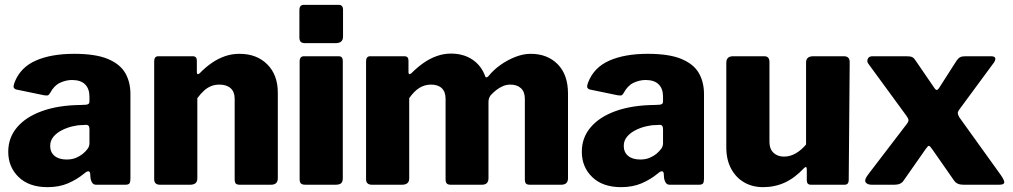

<svg xmlns="http://www.w3.org/2000/svg" viewBox="-20 -762 4178 792"><path d="M327 -46Q298 -22 261 -6Q224 10 176 10Q100 10 57 -31.5Q14 -73 14 -136Q14 -194 50.5 -237Q87 -280 154 -304Q221 -328 313 -329L334 -330Q338 -330 343.5 -332.5Q349 -335 349 -344V-363Q349 -396 331 -414Q313 -432 277 -432Q252 -432 227.5 -420.5Q203 -409 187 -379Q183 -372 179 -369.5Q175 -367 162 -369L46 -393Q40 -395 37 -400Q34 -405 40 -422Q64 -484 127.5 -512Q191 -540 286 -540Q374 -540 424.5 -519Q475 -498 496.5 -461Q518 -424 518 -374V-25Q518 -11 514 -5.5Q510 0 497 0H376Q365 0 359.5 -9.5Q354 -19 353 -31L352 -46Q349 -65 327 -46ZM349 -230Q349 -248 334 -247L318 -246Q300 -246 277.5 -240.5Q255 -235 234.5 -224.5Q214 -214 200.5 -198Q187 -182 187 -160Q187 -134 205 -119Q223 -104 255 -104Q277 -104 293.5 -111Q310 -118 321 -127Q333 -137 341 -147.5Q349 -158 349 -171V-230Z M640 0Q616 0 616 -23V-509Q616 -530 633 -530H775Q792 -530 792 -512V-464Q792 -458 795 -456.5Q798 -455 804 -460Q827 -484 853 -502Q879 -520 907.5 -530Q936 -540 968 -540Q1039 -540 1082.5 -496.5Q1126 -453 1126 -380V-27Q1126 0 1098 0H969Q957 0 952.5 -5Q948 -10 948 -23V-355Q948 -383 931.5 -398Q915 -413 885 -413Q867 -413 851.5 -407Q836 -401 822 -388.5Q808 -376 794 -357V-26Q794 0 764 0H640Z M1394 -27Q1394 -12 1387 -6Q1380 0 1364 0H1240Q1226 0 1221 -5.5Q1216 -11 1216 -23V-509Q1216 -530 1234 -530H1377Q1394 -530 1394 -511ZM1395 -611Q1395 -584 1364 -584H1239Q1225 -584 1220 -590Q1215 -596 1215 -608V-720Q1215 -742 1233 -742H1377Q1395 -742 1395 -722Z M1514 0Q1490 0 1490 -23V-509Q1490 -530 1507 -530H1648Q1665 -530 1665 -512V-464Q1665 -458 1668 -456.5Q1671 -455 1677 -460Q1701 -484 1726.5 -502Q1752 -520 1781 -530.5Q1810 -541 1840 -541Q1892 -541 1929 -516Q1966 -491 1982 -446Q1984 -442 1987.5 -443Q1991 -444 1995 -448Q2016 -474 2045 -494.5Q2074 -515 2106.5 -527.5Q2139 -540 2169 -540Q2238 -540 2280.5 -497Q2323 -454 2323 -376V-27Q2323 0 2295 0H2166Q2154 0 2149.5 -5Q2145 -10 2145 -23V-355Q2145 -383 2129 -398Q2113 -413 2085 -413Q2069 -413 2054 -406.5Q2039 -400 2026.5 -390Q2014 -380 2004 -369Q1999 -362 1997 -355.5Q1995 -349 1995 -341V-27Q1995 0 1968 0H1839Q1828 0 1823 -5Q1818 -10 1818 -23V-355Q1818 -383 1802.5 -398Q1787 -413 1758 -413Q1732 -413 1710 -399.5Q1688 -386 1668 -357V-26Q1668 0 1638 0H1514Z M2693 -46Q2664 -22 2627 -6Q2590 10 2542 10Q2466 10 2423 -31.5Q2380 -73 2380 -136Q2380 -194 2416.5 -237Q2453 -280 2520 -304Q2587 -328 2679 -329L2700 -330Q2704 -330 2709.5 -332.5Q2715 -335 2715 -344V-363Q2715 -396 2697 -414Q2679 -432 2643 -432Q2618 -432 2593.5 -420.5Q2569 -409 2553 -379Q2549 -372 2545 -369.5Q2541 -367 2528 -369L2412 -393Q2406 -395 2403 -400Q2400 -405 2406 -422Q2430 -484 2493.5 -512Q2557 -540 2652 -540Q2740 -540 2790.5 -519Q2841 -498 2862.5 -461Q2884 -424 2884 -374V-25Q2884 -11 2880 -5.5Q2876 0 2863 0H2742Q2731 0 2725.5 -9.5Q2720 -19 2719 -31L2718 -46Q2715 -65 2693 -46ZM2715 -230Q2715 -248 2700 -247L2684 -246Q2666 -246 2643.5 -240.5Q2621 -235 2600.5 -224.5Q2580 -214 2566.5 -198Q2553 -182 2553 -160Q2553 -134 2571 -119Q2589 -104 2621 -104Q2643 -104 2659.5 -111Q2676 -118 2687 -127Q2699 -137 2707 -147.5Q2715 -158 2715 -171V-230Z M3214 -116Q3240 -116 3263.5 -130Q3287 -144 3305 -166V-504Q3305 -530 3335 -530H3461Q3485 -530 3485 -506L3481 -20Q3481 0 3464 0H3325Q3308 0 3308 -18V-65Q3308 -71 3305 -72.5Q3302 -74 3297 -69Q3259 -28 3217.5 -9Q3176 10 3128 10Q3084 10 3050 -9.5Q3016 -29 2996 -66Q2976 -103 2976 -154V-503Q2976 -530 3004 -530H3133Q3154 -530 3154 -506V-176Q3154 -148 3170.5 -132Q3187 -116 3214 -116Z M4109 -39Q4124 -17 4122.5 -8.5Q4121 0 4101 0H3953Q3927 0 3915 -18L3825 -147Q3816 -160 3812 -160.5Q3808 -161 3799 -148L3708 -18Q3697 0 3670 0H3576Q3557 0 3550.5 -10.5Q3544 -21 3564 -46L3720 -250Q3728 -260 3727.5 -266.5Q3727 -273 3720 -283L3562 -499Q3555 -508 3559.5 -519Q3564 -530 3579 -530H3720Q3736 -530 3743.5 -526Q3751 -522 3757 -512L3835 -398Q3844 -384 3853 -398L3926 -512Q3933 -522 3940.5 -526Q3948 -530 3963 -530H4067Q4084 -530 4085.5 -522Q4087 -514 4080 -504L3937 -310Q3930 -300 3931 -293.5Q3932 -287 3938 -277L4109 -39Z"/></svg>

Font: Libre Franklin ExtraBold
Style: Regular
Weight: 800
Designer: Pablo Impallari, Rodrigo Fuenzalida, Nhung Nguyen
Foundry: Impallari Type
Version: Version 3.000